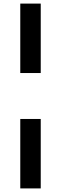

<svg xmlns="http://www.w3.org/2000/svg" viewBox="-20 -810 340 1070"><path d="M93 -790V-403H207V-790ZM93 -147V240H207V-147Z"/></svg>

Font: Enriqueta
Style: Bold
Weight: 700
Designer: Viviana Monsalve, Gustavo Ibarra
Foundry: Viviana Monsalve, Gustavo Ibarra
Version: Version 1.002